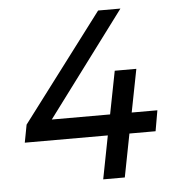

<svg xmlns="http://www.w3.org/2000/svg" viewBox="-51 -748 746 797"><g transform="rotate(-5 322.0 -350.0)"><path d="M596 -266 581 -180H472L437 0H347L382 -180H36L50 -254L387 -700H480L156 -266H399L434 -445H524L489 -266Z"/></g></svg>

Font: TypoPRO Montserrat
Style: Italic
Weight: 400
Italic angle: -11.3°
Designer: Julieta Ulanovsky
Foundry: Julieta Ulanovsky
Version: Version 6.001